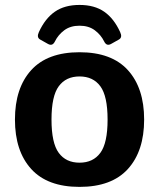

<svg xmlns="http://www.w3.org/2000/svg" viewBox="-20 -729 629 759"><path d="M455 -602.1Q464.8 -581.1 450.2 -572.8L418.9 -555.2Q401.3 -545.4 391.6 -565.4Q378.9 -591.3 354.7 -609.4Q330.5 -627.4 294.4 -627.4Q258.3 -627.4 234.1 -609.4Q209.9 -591.3 197.2 -565.4Q187.5 -545.4 169.9 -555.2L138.6 -572.8Q124 -581.1 133.7 -602.1Q158.2 -655.8 196.7 -682.6Q235.3 -709.5 294.4 -709.5Q353.5 -709.5 392.1 -682.6Q430.6 -655.8 455 -602.1ZM39.1 -256.3Q39.1 -380.9 103.3 -451.7Q167.5 -522.5 294.4 -522.5Q421.4 -522.5 485.6 -451.7Q549.8 -380.9 549.8 -256.3Q549.8 -131.8 485.6 -61Q421.4 9.8 294.4 9.8Q167.5 9.8 103.3 -61Q39.1 -131.8 39.1 -256.3ZM183.6 -256.3Q183.6 -163.6 212.2 -124.8Q240.7 -85.9 294.4 -85.9Q348.1 -85.9 376.7 -124.8Q405.3 -163.6 405.3 -256.3Q405.3 -349.1 376.7 -387.9Q348.1 -426.8 294.4 -426.8Q240.7 -426.8 212.2 -387.9Q183.6 -349.1 183.6 -256.3Z"/></svg>

Font: Istok Web
Style: Bold
Weight: 700
Designer: Andrey V. Panov
Foundry: Andrey V. Panov
Version: Version 1.0.2g